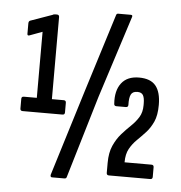

<svg xmlns="http://www.w3.org/2000/svg" viewBox="-51 -733 766 811"><g transform="rotate(5 331.5 -327.5)"><path d="M51 -239Q41 -239 41 -249V-290Q41 -300 51 -300H106V-580L52 -560Q43 -557 43 -566V-610Q43 -619 49 -622L142 -655Q145 -657 148 -657.5Q151 -658 154 -658H160Q170 -658 170 -648V-300H220Q230 -300 230 -290V-249Q230 -239 220 -239ZM199 29Q191 29 193 18L306 -348L409 -677Q411 -684 417 -684H471Q480 -684 477 -675L365 -326L261 23Q259 29 252 29ZM438 0Q428 0 428 -10V-52Q428 -96 441.5 -126Q455 -156 474 -177.5Q493 -199 512.5 -217.5Q532 -236 545 -257Q558 -278 558 -308V-316Q558 -339 551.5 -350.5Q545 -362 527 -362Q507 -362 500 -348Q493 -334 494 -304Q494 -294 484 -294H444Q434 -294 434 -304Q430 -359 454.5 -391Q479 -423 529 -423Q578 -423 600 -396Q622 -369 622 -315Q622 -271 609.5 -243.5Q597 -216 579 -196.5Q561 -177 542.5 -159Q524 -141 511.5 -118.5Q499 -96 499 -61H613Q618 -61 620.5 -58.5Q623 -56 623 -51V-10Q623 0 613 0Z"/></g></svg>

Font: Sofia Sans Extra Condensed Medium
Style: Regular
Weight: 500
Version: Version 4.100